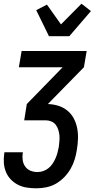

<svg xmlns="http://www.w3.org/2000/svg" viewBox="-27 -796 547 1039"><path d="M170 223Q143 223 117.5 219Q92 215 70.5 204Q49 193 32 175.5Q15 158 5.5 135.5Q-4 113 -6 87Q-8 61 -4 35L-3 28H97L96 32Q93 52 96 71.5Q99 91 110 106Q121 121 138.5 128Q156 135 176 135Q192 135 207.5 129.5Q223 124 236 113.5Q249 103 258 89Q267 75 273.5 60.5Q280 46 284 30.5Q288 15 291 0Q293 -16 294.5 -32.5Q296 -49 294.5 -64.5Q293 -80 288 -95Q283 -110 274 -121.5Q265 -133 250.5 -139Q236 -145 220 -145H104L118 -233L312 -432H75L90 -520H442L427 -432L232 -233Q262 -232 289 -223.5Q316 -215 337.5 -197.5Q359 -180 372 -155.5Q385 -131 390.5 -103Q396 -75 395 -45.5Q394 -16 389 14Q385 41 377 67Q369 93 355 117.5Q341 142 320.5 163Q300 184 275.5 198Q251 212 223.5 217.5Q196 223 170 223ZM238 -600 169 -741 227 -771 303 -664 414 -776 465 -736 348 -600Z"/></svg>

Font: Iosevka Term Curly Semibold
Style: Italic
Weight: 600
Italic angle: -9°
Designer: Belleve Invis
Foundry: Belleve Invis
Version: Version 32.3.0